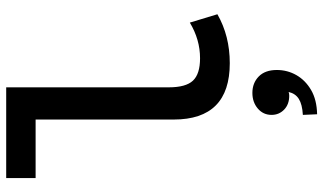

<svg xmlns="http://www.w3.org/2000/svg" viewBox="-232 -518 1044 620"><g transform="rotate(-90 290.0 -208.0)"><path d="M396 12Q214 12 214 -169V-615H25V-710H318V-185Q318 -130 339.5 -107Q361 -84 412 -84Q472 -84 527 -117L554 -28Q484 12 396 12ZM231 294 229 248Q263 246 280.5 235Q298 224 303 202Q298 204 291 204Q263 204 246 187.5Q229 171 229 147Q229 120 249.5 102.5Q270 85 300 85Q332 85 353 105.5Q374 126 374 164Q374 198 357.5 227Q341 256 309.5 274.5Q278 293 231 294Z"/></g></svg>

Font: Sometype Mono SemiBold
Style: Regular
Weight: 600
Designer: Ryoichi Tsunekawa
Foundry: Dharma Type
Version: Version 1.001